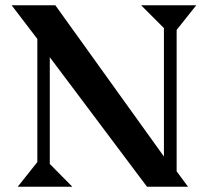

<svg xmlns="http://www.w3.org/2000/svg" viewBox="-20 -705 796 725"><path d="M690 0H535L168 -489V-86L253 0H47L121 -93V-558L24 -685H189L599 -114V-599L513 -685H721L647 -592V-58Z"/></svg>

Font: Bluu Next Cyrillic
Style: Bold
Weight: 700
Designer: Igor Stepanchenko
Foundry: Igor Stepanchenko
Version: Version 1.000